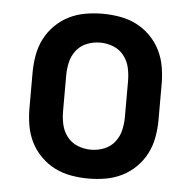

<svg xmlns="http://www.w3.org/2000/svg" viewBox="-45 -587 640 643"><g transform="rotate(5 275.0 -265.0)"><path d="M275 12Q246 12 217 7Q188 2 162 -11Q136 -24 115 -45Q94 -66 81 -92Q68 -118 63 -147Q58 -176 58 -205V-325Q58 -354 63 -383Q68 -412 81 -438Q94 -464 115 -485Q136 -506 162 -519Q188 -532 217 -537Q246 -542 275 -542Q304 -542 333 -537Q362 -532 388 -519Q414 -506 435 -485Q456 -464 469 -438Q482 -412 487 -383Q492 -354 492 -325V-205Q492 -176 487 -147Q482 -118 469 -92Q456 -66 435 -45Q414 -24 388 -11Q362 2 333 7Q304 12 275 12ZM275 -85Q298 -85 319.5 -93.5Q341 -102 355 -120Q369 -138 374 -160Q379 -182 379 -205V-325Q379 -348 374 -370Q369 -392 355 -410Q341 -428 319.5 -436.5Q298 -445 275 -445Q252 -445 230.5 -436.5Q209 -428 195 -410Q181 -392 176 -370Q171 -348 171 -325V-205Q171 -182 176 -160Q181 -138 195 -120Q209 -102 230.5 -93.5Q252 -85 275 -85Z"/></g></svg>

Font: Lode
Style: Bold
Weight: 700
Monospace: yes
Designer: Belleve Invis
Foundry: Belleve Invis
Version: Version 29.2.0; ttfautohint (v1.8.3)